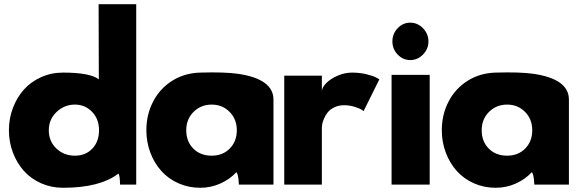

<svg xmlns="http://www.w3.org/2000/svg" viewBox="-20 -870 2728 905"><path d="M276.9 -527.8Q404.3 -527.8 445.8 -496.1L444.8 -850.1H622.1V0H545.9Q544.9 -45.9 538.1 -51.8Q451.2 15.1 276.9 15.1Q221.7 15.1 173.8 -6.1Q126 -27.3 93 -64Q60.1 -100.6 41 -150.4Q22 -200.2 22 -255.9Q22 -311.5 41 -361.6Q60.1 -411.6 93 -448.2Q126 -484.9 173.8 -506.3Q221.7 -527.8 276.9 -527.8ZM333 -136.2Q383.8 -136.2 415.3 -169.7Q446.8 -203.1 446.8 -255.9Q446.8 -308.6 414.1 -342.8Q381.3 -377 333 -377Q283.7 -377 246.8 -342.3Q210 -307.6 210 -255.9Q210 -204.1 245.6 -170.2Q281.2 -136.2 333 -136.2Z M669.9 -255.9Q669.9 -330.1 701.9 -391.6Q733.9 -453.1 792 -489.5Q850.1 -525.9 923.8 -527.8Q1038.1 -531.2 1102.5 -522Q1268.6 -497.6 1269 -400.9V0H1106Q1103.5 -52.2 1093.8 -58.1Q1064 -25.4 1019 -5.1Q974.1 15.1 923.8 15.1Q868.7 15.1 821 -6.1Q773.4 -27.3 740.5 -64Q707.5 -100.6 688.7 -150.4Q669.9 -200.2 669.9 -255.9ZM978 -136.2Q1029.8 -136.2 1063 -169.9Q1096.2 -203.6 1096.2 -255.9Q1096.2 -308.6 1062 -342.8Q1027.8 -377 978 -377Q927.2 -377 892.6 -342.8Q857.9 -308.6 857.9 -255.9Q857.9 -203.1 891.1 -169.7Q924.3 -136.2 978 -136.2Z M1319.8 0V-513.2H1497.1V-439Q1497.1 -457 1517.3 -477.8Q1537.6 -498.5 1571.3 -513.2Q1605 -527.8 1639.2 -527.8Q1676.3 -527.8 1708.5 -519.8Q1740.7 -511.7 1754.4 -503.9L1768.1 -496.1L1693.8 -346.2Q1689.9 -349.1 1683.1 -353.8Q1676.3 -358.4 1652.3 -366.2Q1628.4 -374 1602.1 -374Q1576.2 -374 1556.2 -364.3Q1536.1 -354.5 1525.4 -341.3Q1514.6 -328.1 1507.8 -312.3Q1501 -296.4 1499 -286.1Q1497.1 -275.9 1497.1 -270V0Z M1825.7 0V-517.1H2005.4V0ZM1913.6 -763.2Q1948.2 -763.2 1973.9 -736.8Q1999.5 -710.4 1999.5 -674.8Q1999.5 -639.2 1973.9 -613Q1948.2 -586.9 1913.6 -586.9Q1879.4 -586.9 1854.5 -612.8Q1829.6 -638.7 1829.6 -674.8Q1829.6 -710.9 1854.5 -737.1Q1879.4 -763.2 1913.6 -763.2Z M2062.5 -255.9Q2062.5 -330.1 2094.5 -391.6Q2126.5 -453.1 2184.6 -489.5Q2242.7 -525.9 2316.4 -527.8Q2430.7 -531.2 2495.1 -522Q2661.1 -497.6 2661.6 -400.9V0H2498.5Q2496.1 -52.2 2486.3 -58.1Q2456.5 -25.4 2411.6 -5.1Q2366.7 15.1 2316.4 15.1Q2261.2 15.1 2213.6 -6.1Q2166 -27.3 2133.1 -64Q2100.1 -100.6 2081.3 -150.4Q2062.5 -200.2 2062.5 -255.9ZM2370.6 -136.2Q2422.4 -136.2 2455.6 -169.9Q2488.8 -203.6 2488.8 -255.9Q2488.8 -308.6 2454.6 -342.8Q2420.4 -377 2370.6 -377Q2319.8 -377 2285.2 -342.8Q2250.5 -308.6 2250.5 -255.9Q2250.5 -203.1 2283.7 -169.7Q2316.9 -136.2 2370.6 -136.2Z"/></svg>

Font: Hussar Preview
Style: Bold
Weight: 700
Foundry: Cannot Into Space Fonts, PlusOne Fonts
Version: Version 2.29RC2 "Millennial"